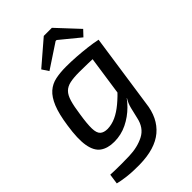

<svg xmlns="http://www.w3.org/2000/svg" viewBox="-272 -816 1123 1123"><g transform="rotate(-45 289.5 -254.5)"><path d="M436 -478 533 -477 466 -17Q460 37 439.5 79Q419 121 384.5 150Q350 179 300.5 194Q251 209 185 210Q172 210 141.5 209.5Q111 209 76.5 204.5Q42 200 14 193L23 130Q44 131 65 131.5Q86 132 113.5 132Q141 132 178 131Q249 129 302 101.5Q355 74 369 6Q377 -28 384.5 -59.5Q392 -91 409 -118L385 -128ZM287 -500Q328 -500 371.5 -497Q415 -494 456.5 -489Q498 -484 531 -477L482 -419Q429 -421 387.5 -422Q346 -423 319 -423Q272 -423 242.5 -416.5Q213 -410 195 -392Q177 -374 166.5 -338.5Q156 -303 148 -245Q137 -175 138 -137Q139 -99 155 -84.5Q171 -70 202 -70Q237 -71 271 -86.5Q305 -102 341 -132Q377 -162 417 -205L436 -164Q412 -117 372.5 -77.5Q333 -38 283 -13.5Q233 11 176 11Q122 11 88.5 -13Q55 -37 45 -94.5Q35 -152 50 -250Q62 -334 82.5 -383.5Q103 -433 132 -458.5Q161 -484 200 -492Q239 -500 287 -500ZM389 -719 514 -585 480 -549 358 -649H350L200 -550L173 -591L322 -719Z"/></g></svg>

Font: Exo 2 Medium
Style: Italic
Weight: 500
Italic angle: -8°
Designer: Natanael Gama
Foundry: Natanael Gama
Version: Version 2.010